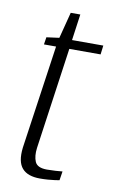

<svg xmlns="http://www.w3.org/2000/svg" viewBox="-72 -629 401 671"><g transform="rotate(10 128.0 -293.5)"><path d="M118 1Q97 1 81 -4.5Q65 -10 55 -21.5Q45 -33 41.5 -51Q38 -69 41 -95L94 -463H51L55 -489L100 -495L124 -588H158L145 -495H256L252 -463H141L90 -103Q86 -73 94.5 -53.5Q103 -34 137 -34Q151 -34 167.5 -35Q184 -36 192 -37L187 -5Q181 -4 170.5 -2.5Q160 -1 146.5 0Q133 1 118 1Z"/></g></svg>

Font: Alumni Sans Light
Style: Italic
Weight: 300
Italic angle: -8°
Version: Version 1.016